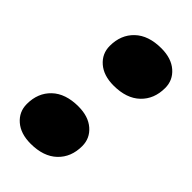

<svg xmlns="http://www.w3.org/2000/svg" viewBox="-177 -551 612 612"><g transform="rotate(45 129.0 -245.0)"><path d="M89 10Q44 10 17.5 -13Q-9 -36 -9 -71Q-9 -121 23 -151.5Q55 -182 113 -182Q158 -182 184.5 -159Q211 -136 211 -101Q211 -51 179 -20.5Q147 10 89 10ZM145 -308Q100 -308 73.5 -331Q47 -354 47 -389Q47 -439 79 -469.5Q111 -500 169 -500Q214 -500 240.5 -477Q267 -454 267 -419Q267 -369 235 -338.5Q203 -308 145 -308Z"/></g></svg>

Font: Creato Display Black
Style: Italic
Weight: 900
Italic angle: -10°
Version: Version 1.000